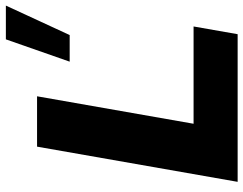

<svg xmlns="http://www.w3.org/2000/svg" viewBox="-110 -740 850 671"><g transform="rotate(-90 315.5 -405.0)"><path d="M314 -701H138L15 0H531L558 -154H218ZM631 -810H513L435 -587H528Z"/></g></svg>

Font: Geom ExtraBold
Style: Bold Italic
Weight: 800
Italic angle: -10°
Version: Version 1.102